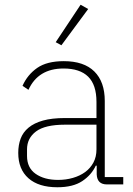

<svg xmlns="http://www.w3.org/2000/svg" viewBox="-20 -778 562 810"><path d="M431 0Q390 0 388 -42V-79H384Q366 -40 327 -14Q288 12 222 12Q143 12 100 -26Q57 -64 57 -133Q57 -166 67 -193Q77 -220 100.5 -239.5Q124 -259 161.5 -269.5Q199 -280 254 -280H387V-348Q387 -420 352 -454.5Q317 -489 248 -489Q141 -489 100 -399L75 -416Q96 -463 137 -491.5Q178 -520 249 -520Q334 -520 378 -476.5Q422 -433 422 -352V-31H500V0ZM225 -19Q258 -19 287.5 -27.5Q317 -36 339 -52Q361 -68 374 -92Q387 -116 387 -148V-252H254Q170 -252 132 -223.5Q94 -195 94 -148V-120Q94 -70 130.5 -44.5Q167 -19 225 -19ZM239 -587 215 -600 320 -758 352 -740Z"/></svg>

Font: IBM Plex Sans Thai ExtraLight
Style: Regular
Weight: 200
Designer: Mike Abbink, Paul van der Laan, Pieter van Rosmalen, Ben Mitchell, Mark Frömberg
Foundry: Bold Monday
Version: Version 1.1